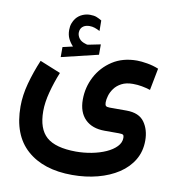

<svg xmlns="http://www.w3.org/2000/svg" viewBox="-89 -659 899 982"><g transform="rotate(10 360.5 -167.5)"><path d="M241.4 -404 188.9 -391.9V-339.8L379.8 -385.7V-439.5L316.7 -426.7Q314.7 -426.2 312.4 -426.2Q309.6 -426.2 307.3 -427Q305 -427.8 302.5 -428.6Q279.2 -435.2 268.9 -449.1Q258.7 -463 258.2 -477.9Q258.2 -489.3 261.7 -497.1Q265.1 -505 270.7 -509.8Q278.2 -516.8 288 -519.3Q297.8 -521.9 306.5 -521.9Q321.3 -521.9 333.9 -517.7Q346.6 -513.5 361.2 -505.7L360.7 -560.3Q346.8 -568.6 333.7 -573.8Q320.6 -579 299.7 -579Q279.3 -579 260 -570.5Q240.6 -561.9 227.3 -545.1Q218.4 -533.6 212.9 -518.5Q207.4 -503.3 207.4 -484.3Q207.4 -458.3 217 -438.8Q226.7 -419.3 241.4 -404ZM199.1 -259.2 91.2 -303.1Q64.3 -239.4 47.3 -176.7Q30.3 -114 30.3 -56.2Q30.3 92 115.7 167.8Q201.2 243.7 351.1 243.7Q421.4 243.7 482.6 227.5Q543.8 211.4 590.3 180.9Q636.8 150.3 662.9 106.2Q689 62.2 689 5.9Q689 -50.6 661.1 -89.6Q633.2 -128.7 568.4 -128.9H480.5Q464.9 -128.9 460.3 -134Q455.6 -139.1 455.6 -152.3Q455.6 -167.1 461.4 -186.9Q467.2 -206.6 480.9 -225.3Q494.5 -244 518.2 -256.5Q541.8 -269 577.1 -269Q601.3 -269 624 -264.8Q646.8 -260.6 667.8 -253.8L689.8 -367.8Q662.3 -379.3 630.6 -384.7Q598.9 -390.1 577.1 -390.1Q503 -390.1 449.5 -355.3Q396 -320.4 366.9 -264.8Q337.9 -209.2 337.9 -146Q337.9 -80.2 374.1 -44Q410.4 -7.8 475.6 -7.8H549.8Q567.5 -7.8 571.9 -3.9Q576.4 0 576.4 11.3Q576.4 36.5 556.7 57Q537.1 77.5 504.2 92.3Q471.3 107 430.9 114.8Q390.4 122.6 348.6 122.6Q242.8 122.1 195.8 80.8Q148.9 39.6 148.9 -52.7Q148.9 -97.5 163.2 -151.9Q177.5 -206.2 199.1 -259.2Z"/></g></svg>

Font: Vazir Variable Regular
Style: Regular
Weight: 400
Designer: Saber Rastikerdar
Foundry: Saber Rastikerdar
Version: Version 30.1.0